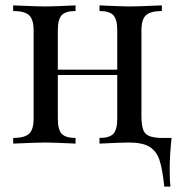

<svg xmlns="http://www.w3.org/2000/svg" viewBox="-20 -534 658 714"><path d="M611 98Q611 138 614 160H591Q584 94 573 61Q562 28 536 12Q510 -4 459 -4Q434 -4 350 0V-21Q387 -21 401.5 -36.5Q416 -52 416 -93V-255H195V-93Q195 -52 209.5 -36.5Q224 -21 261 -21V0Q177 -4 149 -4Q121 -4 29 0V-21Q71 -21 88 -36.5Q105 -52 105 -93V-421Q105 -462 88 -477.5Q71 -493 29 -493V-514Q121 -510 149 -510Q177 -510 261 -514V-493Q224 -493 209.5 -477.5Q195 -462 195 -421V-275H416V-421Q416 -462 401.5 -477.5Q387 -493 350 -493V-514Q434 -510 462 -510Q490 -510 582 -514V-493Q540 -493 523 -477.5Q506 -462 506 -421V-106Q506 -76 510 -60Q514 -41 527 -32.5Q540 -24 564 -22Q571 -21 587 -21H618Q611 45 611 98Z"/></svg>

Font: Myanmar April Display
Style: Regular
Weight: 400
Designer: Khon Soe Zaw Thu
Foundry: Myanmar OS
Version: Version 2.50 April 12, 2019